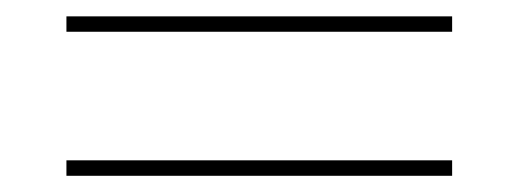

<svg xmlns="http://www.w3.org/2000/svg" viewBox="-20 -424 640 237"><path d="M62 -384.8V-403.8H538.1V-384.8ZM62 -207V-226.1H538.1V-207Z"/></svg>

Font: Anuphan Thin
Style: Regular
Weight: 250
Designer: Mike Abbink, Paul van der Laan, Pieter van Rosmalen, Mint Tantisuwanna
Foundry: Bold Monday; Cadson Demak
Version: Version 3.002;hotconv 1.0.109;makeotfexe 2.5.65596